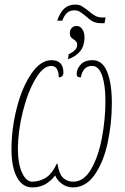

<svg xmlns="http://www.w3.org/2000/svg" viewBox="-20 -806 544 836"><path d="M308 -786Q325 -786 336.5 -779Q348 -772 366 -758Q382 -744 395 -737Q408 -730 426 -730H440L435 -705H421Q398 -705 383.5 -713Q369 -721 352 -737Q336 -750 326.5 -755.5Q317 -761 304 -761Q284 -761 272 -750Q260 -739 251 -716H229Q242 -753 260.5 -769.5Q279 -786 308 -786ZM279 -570Q316 -587 316 -610Q316 -619 312.5 -624Q309 -629 301 -634Q292 -640 288 -645.5Q284 -651 284 -662Q284 -675 292 -684Q300 -693 314 -693Q329 -693 338.5 -678.5Q348 -664 348 -643Q348 -573 276 -548ZM30 -155Q30 -247 53.5 -337.5Q77 -428 117 -486Q157 -544 204 -544Q256 -544 256 -490Q256 -470 236 -469Q235 -519 203 -519Q168 -519 134.5 -462.5Q101 -406 79.5 -320.5Q58 -235 58 -155Q58 -93 76 -54Q94 -15 120 -15Q151 -15 178 -31Q205 -47 228 -94H230Q237 -49 254.5 -32Q272 -15 299 -15Q345 -15 376.5 -69Q408 -123 423.5 -204.5Q439 -286 439 -367Q439 -435 424.5 -477Q410 -519 381 -519Q341 -519 332 -469Q323 -469 318.5 -472Q314 -475 314 -485Q314 -506 331.5 -525Q349 -544 383 -544Q426 -544 446.5 -493.5Q467 -443 467 -357Q467 -270 449 -185.5Q431 -101 392.5 -45.5Q354 10 297 10Q273 10 252 -4Q231 -18 220 -42Q200 -16 176 -3Q152 10 120 10Q78 10 54 -34Q30 -78 30 -155Z"/></svg>

Font: Noto Serif CondThin
Style: Italic
Weight: 250
Width: 3
Italic angle: -12°
Designer: Monotype Design Team
Foundry: Monotype Imaging Inc.
Version: Version 1.001